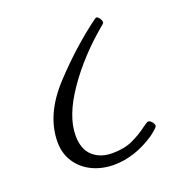

<svg xmlns="http://www.w3.org/2000/svg" viewBox="-118 -745 813 850"><g transform="rotate(-20 289.0 -320.0)"><path d="M76 -180Q76 -309 188.5 -430Q301 -551 419 -637Q424 -640 426 -640Q432 -640 439.5 -630Q447 -620 447 -611Q447 -606 443 -603Q321 -503 241 -387.5Q161 -272 161 -180Q161 -115 196.5 -83Q232 -51 288 -51Q344 -51 383.5 -69Q423 -87 460 -115Q479 -129 484 -129Q492 -129 500.5 -119Q509 -109 509 -100Q509 -96 500 -87.5Q491 -79 473 -65Q376 0 278 0Q222 0 176 -22Q130 -44 103 -85Q76 -126 76 -180Z"/></g></svg>

Font: Kurale
Style: Regular
Weight: 400
Designer: Eduardo Rodriguez Tunni
Foundry: Eduardo Rodriguez Tunni
Version: Version 2.000